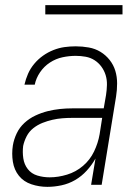

<svg xmlns="http://www.w3.org/2000/svg" viewBox="-20 -718 540 746"><path d="M164 8Q132 8 102 -2Q72 -12 53.5 -35Q35 -58 30 -89.5Q25 -121 30 -153Q34 -177 45 -200Q56 -223 75 -240.5Q94 -258 117.5 -269Q141 -280 165 -286Q189 -292 213 -294.5Q237 -297 261 -297H383L392 -349Q395 -368 395.5 -388Q396 -408 390.5 -426Q385 -444 374 -459Q363 -474 347.5 -484Q332 -494 313 -497.5Q294 -501 274 -501Q249 -501 223 -495.5Q197 -490 174 -475Q151 -460 135.5 -437Q120 -414 115 -389H75Q80 -411 89 -431.5Q98 -452 113 -470Q128 -488 147 -501.5Q166 -515 187.5 -523.5Q209 -532 230.5 -535Q252 -538 274 -538Q300 -538 325 -533.5Q350 -529 370.5 -516.5Q391 -504 406 -485Q421 -466 428 -443Q435 -420 435 -394Q435 -368 431 -343L375 0H334L351 -102Q337 -77 317 -55Q297 -33 272 -18.5Q247 -4 219 2Q191 8 164 8ZM173 -29Q206 -29 240.5 -39.5Q275 -50 302.5 -73.5Q330 -97 345.5 -129.5Q361 -162 367 -196L377 -260H261Q242 -260 222.5 -258.5Q203 -257 183.5 -252.5Q164 -248 145 -240.5Q126 -233 109.5 -220Q93 -207 83.5 -188.5Q74 -170 70 -151Q67 -127 70.5 -103Q74 -79 88 -61Q102 -43 125 -36Q148 -29 173 -29ZM156 -662V-698H456V-662Z"/></svg>

Font: Iosevka Curly XLtObl
Style: Regular
Weight: 200
Italic angle: -9°
Monospace: yes
Designer: Belleve Invis
Foundry: Belleve Invis
Version: Version 11.1.0; ttfautohint (v1.8.3)